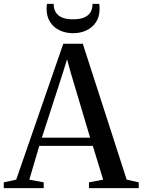

<svg xmlns="http://www.w3.org/2000/svg" viewBox="-40 -975 740 995"><path d="M44 -44 288 -748.5H389L616.5 -44L679 -30V0H421V-30L494.5 -44L441 -219H163.5L112 -44L186.5 -30V0H-20.5V-30ZM427 -261.5 327 -597 307.5 -668 285.5 -596.5 177 -261.5ZM339 -803Q300 -803 269 -817.8Q238 -832.5 219.8 -860.8Q201.5 -889 201.5 -929Q201.5 -936.5 202 -942.2Q202.5 -948 203.5 -955H238Q238 -951 238.5 -946Q239 -941 239.5 -936.5Q243.5 -917 255 -903.2Q266.5 -889.5 287.2 -882.2Q308 -875 339 -875Q370 -875 390.5 -882.2Q411 -889.5 422.8 -903.2Q434.5 -917 438 -936.5Q439 -941 439.2 -946Q439.5 -951 439.5 -955H474Q475 -948 475.5 -942.2Q476 -936.5 476 -929Q476 -889 457.8 -860.8Q439.5 -832.5 408.5 -817.8Q377.5 -803 339 -803Z"/></svg>

Font: Merriweather 96pt
Style: Regular
Weight: 400
Version: Version 2.100